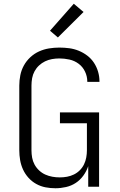

<svg xmlns="http://www.w3.org/2000/svg" viewBox="-20 -997 640 1025"><path d="M276 8Q249 8 223 3Q197 -2 173.5 -15Q150 -28 132 -48Q114 -68 103 -92Q92 -116 87.5 -142Q83 -168 83 -195V-540Q83 -568 88.5 -595.5Q94 -623 107.5 -647.5Q121 -672 142 -691.5Q163 -711 188.5 -722.5Q214 -734 241.5 -738.5Q269 -743 297 -743Q324 -743 350 -739.5Q376 -736 400.5 -726Q425 -716 446 -700Q467 -684 481.5 -662Q496 -640 503.5 -614.5Q511 -589 511 -563Q511 -562 511 -561.5Q511 -561 511 -560H446Q446 -560 446 -560.5Q446 -561 446 -562Q446 -589 434 -614.5Q422 -640 400 -656.5Q378 -673 351 -679Q324 -685 297 -685Q277 -685 257.5 -681.5Q238 -678 220.5 -669.5Q203 -661 188.5 -647.5Q174 -634 164.5 -616.5Q155 -599 151.5 -579.5Q148 -560 148 -540V-195Q148 -175 151.5 -155.5Q155 -136 164.5 -118.5Q174 -101 189 -87Q204 -73 222 -65Q240 -57 259.5 -53.5Q279 -50 299 -50Q319 -50 338 -53.5Q357 -57 374.5 -65.5Q392 -74 406 -88Q420 -102 428.5 -119.5Q437 -137 440.5 -156.5Q444 -176 444 -195V-339H300V-397H509V0H451V-110Q442 -83 425 -59.5Q408 -36 384.5 -20.5Q361 -5 332.5 1.5Q304 8 276 8ZM289 -797 247 -833 374 -977 426 -933Z"/></svg>

Font: Iosevka Custom Light Extended
Style: Regular
Weight: 300
Width: 7
Monospace: yes
Designer: Belleve Invis
Foundry: Belleve Invis
Version: Version 11.2.4; ttfautohint (v1.8.4)